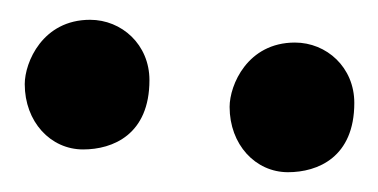

<svg xmlns="http://www.w3.org/2000/svg" viewBox="-20 -660 382 194"><path d="M5 -575C5 -537 31 -509 64 -509C94 -509 131 -524 131 -579C131 -615 103 -640 71 -640C23 -640 5 -597 5 -575ZM212 -552C212 -514 238 -486 271 -486C301 -486 338 -501 338 -556C338 -592 310 -617 278 -617C230 -617 212 -574 212 -552Z"/></svg>

Font: Life Savers
Style: ExtraBold
Weight: 800
Designer: Pablo Impallari, Rodrigo Fuenzalida, Brenda Gallo
Foundry: Pablo Impallari, Rodrigo Fuenzalida, Brenda Gallo
Version: Version 3.000